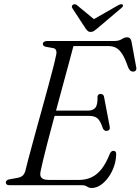

<svg xmlns="http://www.w3.org/2000/svg" viewBox="-20 -899 682 932"><path d="M219 -362H408Q431 -362 442.8 -376Q454.5 -390 453.5 -430.5Q454.5 -437 458.2 -440Q462 -443 467.5 -443Q475.5 -443 479.8 -439.2Q484 -435.5 485 -429L512.5 -284.5Q514.5 -274 510 -269Q505.5 -264 499 -263.5Q491.5 -263 486.8 -266.5Q482 -270 479 -276.5Q467.5 -312.5 453.2 -324.5Q439 -336.5 412.5 -336.5H211.5ZM377 0H26Q16.5 0 12.2 -4Q8 -8 8 -13.5Q8 -19 13 -23.2Q18 -27.5 26 -28.5L64 -35.5Q79.5 -38 88.8 -45.5Q98 -53 103 -69Q107 -87 116 -120.8Q125 -154.5 136.8 -198.2Q148.5 -242 162.2 -291.5Q176 -341 189.8 -391Q203.5 -441 216 -487Q228.5 -533 238 -570Q247.5 -607 252 -630Q256 -644.5 252.5 -654Q249 -663.5 238.5 -665.5L204 -671.5Q196.5 -673 192.2 -676.5Q188 -680 188 -685.5Q188 -692.5 193.8 -696.2Q199.5 -700 209 -700H535.5Q557 -700 571 -709Q585 -718 597.5 -718Q613.5 -718 618 -698.5L641 -574Q643.5 -563.5 639.5 -557.8Q635.5 -552 628 -551.5Q619 -551 613 -555.8Q607 -560.5 602 -572Q587.5 -614.5 573.2 -636.8Q559 -659 542.8 -667.2Q526.5 -675.5 505.5 -675.5H336.5Q328 -642.5 316 -598.5Q304 -554.5 290.2 -503.5Q276.5 -452.5 262 -399.2Q247.5 -346 233.8 -294.8Q220 -243.5 208.5 -198.8Q197 -154 188.8 -120Q180.5 -86 177 -67.5Q174 -54 176.8 -44.5Q179.5 -35 190 -30.2Q200.5 -25.5 218.5 -25.5H361Q396 -25.5 423.8 -38.2Q451.5 -51 473.5 -79.2Q495.5 -107.5 513.5 -153.5Q520 -167 530.5 -167Q544 -167 544 -151Q543.5 -120 533.2 -90.8Q523 -61.5 506 -38Q489 -14.5 468 -0.5Q447 13.5 424.5 13.5Q412.5 13.5 402.8 6.8Q393 0 377 0ZM444.5 -799 353.5 -874Q344 -881.5 334.5 -876.5Q331 -874 329.2 -869.5Q327.5 -865 331 -859.5L396 -760Q401.5 -752.5 406.5 -748.2Q411.5 -744 420 -744Q428.5 -744 435.2 -748.2Q442 -752.5 451 -760L568.5 -859.5Q575.5 -865 576.8 -869.5Q578 -874 575 -876.5Q572 -879.5 566.8 -878.5Q561.5 -877.5 554.5 -874L423.5 -799Z"/></svg>

Font: Fraunces Light
Style: Italic
Weight: 300
Italic angle: -16°
Version: Version 1.000;[b76b70a41]